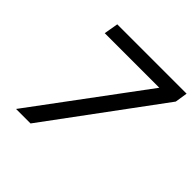

<svg xmlns="http://www.w3.org/2000/svg" viewBox="-179 -867 1030 1030"><g transform="rotate(45 335.5 -352.5)"><path d="M82 0 577 -667 582 -624H131L145 -705H671L660 -634L192 0Z"/></g></svg>

Font: Nunito Sans 7pt SemiExpanded
Style: Italic
Weight: 400
Width: 6
Italic angle: -9°
Designer: Vernon Adams
Foundry: Vernon Adams
Version: Version 3.101;gftools[0.9.27]